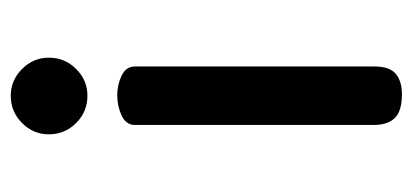

<svg xmlns="http://www.w3.org/2000/svg" viewBox="-220 -528 749 348"><g transform="rotate(90 154.0 -354.5)"><path d="M207 -225Q207 -209 190 -201Q173 -193 153 -193Q134 -193 117.5 -201Q101 -209 101 -225V-659Q101 -687 114.5 -698Q128 -709 151 -709Q182 -709 194.5 -696Q207 -683 207 -658ZM85 -69Q85 -98 105.5 -118.5Q126 -139 154 -139Q183 -139 203.5 -118.5Q224 -98 224 -69Q224 -41 203.5 -20.5Q183 0 154 0Q126 0 105.5 -20.5Q85 -41 85 -69Z"/></g></svg>

Font: Marmelad
Style: Regular
Weight: 400
Designer: Manvel Shmavonyan
Foundry: Cyreal
Version: Version 1.110; ttfautohint (v1.8.4.7-5d5b)